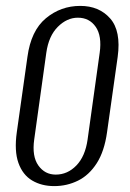

<svg xmlns="http://www.w3.org/2000/svg" viewBox="-20 -619 441 651"><path d="M164 12Q121 12 89 -7Q57 -26 42.5 -66.5Q28 -107 37 -171L73 -426Q85 -515 135.5 -557Q186 -599 252 -599Q316 -599 353.5 -556.5Q391 -514 379 -426L343 -171Q334 -106 308 -65.5Q282 -25 244.5 -6.5Q207 12 164 12ZM169 -27Q209 -27 239 -58Q269 -89 277 -146L318 -440Q326 -497 304.5 -528Q283 -559 244 -559Q207 -559 176 -528Q145 -497 137 -440L96 -146Q88 -89 110 -58Q132 -27 169 -27Z"/></svg>

Font: Alumni Sans
Style: Italic
Weight: 400
Italic angle: -8°
Version: Version 1.016